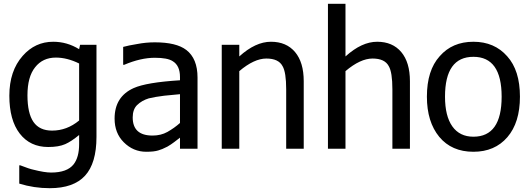

<svg xmlns="http://www.w3.org/2000/svg" viewBox="-20 -780 2774 1007"><path d="M395 -148V-447Q332 -478 273 -478Q204 -478 164 -427Q124 -377 124 -280Q124 -186 155.5 -140.5Q187 -95 253 -95Q331 -95 395 -148ZM81 183V87H86Q135 106 155 110Q214 125 248 125Q332 125 366 82Q395 45 395 -24V-72Q354 -38 322 -24Q288 -9 233 -9Q138 -9 83.5 -79.5Q29 -150 29 -278Q29 -408 99 -487Q164 -561 259 -561Q332 -561 395 -522L400 -545H486V-62Q486 76 426 141.5Q366 207 241 207Q158 207 81 183Z M924 -135V-286L841 -278Q792 -272 760 -264Q724 -253 699 -229Q676 -206 676 -164Q676 -69 780 -69Q824 -69 858 -88Q895 -109 924 -135ZM1016 0H924V-58L894 -35Q877 -22 858 -11Q829 4 810 9Q788 16 747 16Q679 16 629 -34Q581 -82 581 -158Q581 -273 681 -318Q748 -348 924 -359V-376Q924 -436 886 -459Q859 -477 792 -477Q718 -477 631 -440H626V-534Q655 -542 699 -549Q745 -558 792 -558Q905 -558 957 -518Q1016 -473 1016 -373Z M1573 -354V0H1481V-311Q1481 -401 1462 -433Q1441 -473 1377 -473Q1313 -473 1235 -407V0H1143V-545H1235V-484Q1320 -561 1401 -561Q1482 -561 1527.5 -507Q1573 -453 1573 -354Z M2130 -354V0H2038V-311Q2038 -401 2019 -433Q1998 -473 1934 -473Q1870 -473 1792 -407V0H1700V-760H1792V-484Q1877 -561 1958 -561Q2039 -561 2084.5 -507Q2130 -453 2130 -354Z M2707 -273Q2707 -137 2641 -60.5Q2575 16 2463 16Q2349 16 2284 -62Q2219 -141 2219 -273Q2219 -411 2286 -485Q2352 -561 2463 -561Q2573 -561 2640 -485Q2707 -411 2707 -273ZM2611 -273Q2611 -482 2463 -482Q2314 -482 2314 -273Q2314 -171 2352.5 -117Q2391 -63 2463 -63Q2611 -63 2611 -273Z"/></svg>

Font: Yekan
Style: Regular
Weight: 400
Designer: ParsMizban Co
Foundry: ParsMizban Co
Version: Version 2.000